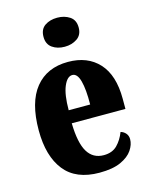

<svg xmlns="http://www.w3.org/2000/svg" viewBox="-117 -847 733 933"><g transform="rotate(-15 249.5 -380.5)"><path d="M267 10Q149 10 91.5 -62.5Q34 -135 34 -265Q34 -406 92.5 -478Q151 -550 257 -550Q355 -550 411.5 -488.5Q468 -427 468 -308V-257H198Q200 -158 227.5 -112.5Q255 -67 309 -67Q352 -67 377 -92.5Q402 -118 416 -155Q431 -151 441.5 -139Q452 -127 452 -109Q452 -82 433.5 -54.5Q415 -27 374.5 -8.5Q334 10 267 10ZM308 -322Q309 -398 297.5 -440.5Q286 -483 261 -483Q235 -483 217.5 -441.5Q200 -400 200 -322ZM262 -625Q225 -625 199.5 -643Q174 -661 174 -698Q174 -736 199.5 -753.5Q225 -771 262 -771Q298 -771 324.5 -753.5Q351 -736 351 -698Q351 -661 324.5 -643Q298 -625 262 -625Z"/></g></svg>

Font: Noto Serif Thai ExtraCondensed Black
Style: Regular
Weight: 900
Width: 2
Designer: Monotype Design Team
Foundry: Monotype Imaging Inc.
Version: Version 2.002; ttfautohint (v1.8.4.7-5d5b)